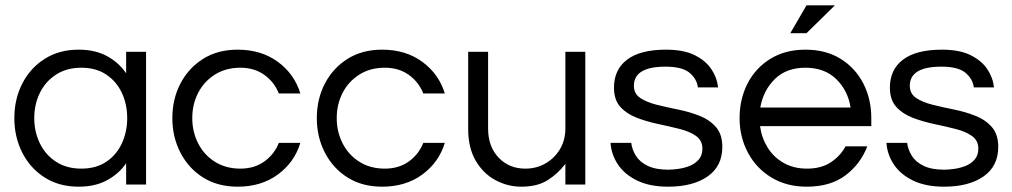

<svg xmlns="http://www.w3.org/2000/svg" viewBox="-20 -695 3810 723"><path d="M276 8Q203 8 148.5 -26.5Q94 -61 64 -120Q34 -179 34 -250Q34 -322 64 -380.5Q94 -439 148.5 -473.5Q203 -508 276 -508Q338 -508 382.5 -484Q427 -460 455 -419V-500H530V0H455V-80Q427 -40 382.5 -16Q338 8 276 8ZM286 -60Q342 -60 380.5 -86Q419 -112 439 -155.5Q459 -199 459 -250Q459 -302 439 -345Q419 -388 380.5 -414Q342 -440 286 -440Q231 -440 191 -414Q151 -388 130 -345Q109 -302 109 -250Q109 -199 130 -155.5Q151 -112 191 -86Q231 -60 286 -60Z M875 8Q800 8 745 -26.5Q690 -61 659.5 -120Q629 -179 629 -250Q629 -322 659.5 -380.5Q690 -439 745 -473.5Q800 -508 875 -508Q964 -508 1026.5 -462Q1089 -416 1111 -343H1030Q1013 -386 975.5 -413Q938 -440 885 -440Q830 -440 789 -414Q748 -388 726 -345Q704 -302 704 -250Q704 -199 726 -155.5Q748 -112 789 -86Q830 -60 885 -60Q938 -60 975.5 -87Q1013 -114 1030 -157H1111Q1089 -84 1026.5 -38Q964 8 875 8Z M1419 8Q1344 8 1289 -26.5Q1234 -61 1203.5 -120Q1173 -179 1173 -250Q1173 -322 1203.5 -380.5Q1234 -439 1289 -473.5Q1344 -508 1419 -508Q1508 -508 1570.5 -462Q1633 -416 1655 -343H1574Q1557 -386 1519.5 -413Q1482 -440 1429 -440Q1374 -440 1333 -414Q1292 -388 1270 -345Q1248 -302 1248 -250Q1248 -199 1270 -155.5Q1292 -112 1333 -86Q1374 -60 1429 -60Q1482 -60 1519.5 -87Q1557 -114 1574 -157H1655Q1633 -84 1570.5 -38Q1508 8 1419 8Z M1943 8Q1892 8 1846 -16.5Q1800 -41 1771.5 -89.5Q1743 -138 1743 -209V-500H1818V-211Q1818 -143 1857.5 -101.5Q1897 -60 1958 -60Q2000 -60 2034 -79.5Q2068 -99 2088.5 -133Q2109 -167 2109 -212V-500H2184V0H2109V-78Q2082 -42 2043 -17Q2004 8 1943 8Z M2496 8Q2427 8 2379.5 -15Q2332 -38 2307 -75.5Q2282 -113 2279 -157H2357Q2360 -132 2374.5 -108.5Q2389 -85 2419 -70.5Q2449 -56 2497 -56Q2512 -56 2534 -59Q2556 -62 2576.5 -70Q2597 -78 2611 -94Q2625 -110 2625 -135Q2625 -166 2601 -183Q2577 -200 2539 -209.5Q2501 -219 2458.5 -228Q2416 -237 2378 -251.5Q2340 -266 2316 -292.5Q2292 -319 2292 -365Q2292 -433 2341.5 -470.5Q2391 -508 2488 -508Q2554 -508 2595.5 -487.5Q2637 -467 2658.5 -435Q2680 -403 2684 -366H2608Q2604 -398 2576.5 -421Q2549 -444 2486 -444Q2367 -444 2367 -372Q2367 -342 2391 -326Q2415 -310 2453 -300.5Q2491 -291 2533.5 -282.5Q2576 -274 2614 -259Q2652 -244 2676 -216.5Q2700 -189 2700 -142Q2700 -69 2644.5 -30.5Q2589 8 2496 8Z M3018 8Q2942 8 2885 -26.5Q2828 -61 2796.5 -120Q2765 -179 2765 -250Q2765 -322 2795 -380.5Q2825 -439 2881 -473.5Q2937 -508 3013 -508Q3090 -508 3145.5 -473.5Q3201 -439 3231 -380.5Q3261 -322 3261 -250V-220H2842Q2848 -176 2870.5 -139.5Q2893 -103 2931 -81.5Q2969 -60 3019 -60Q3072 -60 3108 -83.5Q3144 -107 3164 -144H3246Q3220 -77 3163.5 -34.5Q3107 8 3018 8ZM2843 -290H3183Q3173 -354 3129 -397Q3085 -440 3013 -440Q2941 -440 2897.5 -397Q2854 -354 2843 -290ZM2956 -570 3017 -675H3124L3017 -570Z M3535 8Q3466 8 3418.5 -15Q3371 -38 3346 -75.5Q3321 -113 3318 -157H3396Q3399 -132 3413.5 -108.5Q3428 -85 3458 -70.5Q3488 -56 3536 -56Q3551 -56 3573 -59Q3595 -62 3615.5 -70Q3636 -78 3650 -94Q3664 -110 3664 -135Q3664 -166 3640 -183Q3616 -200 3578 -209.5Q3540 -219 3497.5 -228Q3455 -237 3417 -251.5Q3379 -266 3355 -292.5Q3331 -319 3331 -365Q3331 -433 3380.5 -470.5Q3430 -508 3527 -508Q3593 -508 3634.5 -487.5Q3676 -467 3697.5 -435Q3719 -403 3723 -366H3647Q3643 -398 3615.5 -421Q3588 -444 3525 -444Q3406 -444 3406 -372Q3406 -342 3430 -326Q3454 -310 3492 -300.5Q3530 -291 3572.5 -282.5Q3615 -274 3653 -259Q3691 -244 3715 -216.5Q3739 -189 3739 -142Q3739 -69 3683.5 -30.5Q3628 8 3535 8Z"/></svg>

Font: Questrial
Style: Regular
Weight: 400
Designer: Joe Prince, Laura Meseguer
Foundry: Joe Prince, Laura Meseguer
Version: Version 2.000; ttfautohint (v1.8.3)